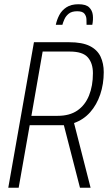

<svg xmlns="http://www.w3.org/2000/svg" viewBox="-20 -885 509 905"><path d="M19 0 140 -686H306Q368 -686 403.5 -668Q439 -650 454 -618Q469 -586 469 -545Q469 -489 452.5 -440Q436 -391 405 -356Q374 -321 329 -305L407 0H357L281 -295H120L68 0ZM128 -339H252Q308 -339 344.5 -364Q381 -389 399.5 -434.5Q418 -480 418 -540Q418 -587 394 -614.5Q370 -642 309 -642H181ZM243 -768Q248 -792 259.5 -814Q271 -836 293 -850.5Q315 -865 350 -865Q385 -865 400 -850.5Q415 -836 417.5 -814Q420 -792 415 -768H388Q388 -779 387.5 -794Q387 -809 378 -820.5Q369 -832 344 -832Q318 -832 304 -820.5Q290 -809 283.5 -794Q277 -779 274 -768Z"/></svg>

Font: Archivo ExtraCondensed Thin
Style: Italic
Weight: 250
Width: 2
Italic angle: -10°
Designer: Hector Gatti
Foundry: Omnibus-Type
Version: Version 2.001